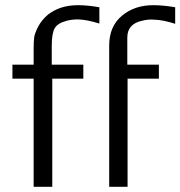

<svg xmlns="http://www.w3.org/2000/svg" viewBox="-20 -722 697 742"><path d="M402 0V-546Q402 -620 451 -661Q500 -702 572 -702Q610 -702 657 -694V-630Q611 -645 576 -646Q553 -648 530 -642Q472 -630 472 -577V-472H594V-418H473V0ZM28 -418V-472H110V-535Q110 -561 112 -577Q114 -593 127.5 -619Q141 -645 166 -666Q213 -702 281 -702Q318 -702 364 -694V-631Q316 -646 282 -647Q258 -647 239 -642Q203 -633 191.5 -613Q180 -593 180 -545V-472H302V-418H182V0H110V-418Z"/></svg>

Font: Coval
Style: ExtraLight
Weight: 250
Foundry: Context Ltd
Version: Version 001.000